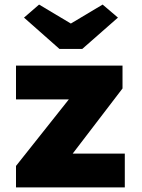

<svg xmlns="http://www.w3.org/2000/svg" viewBox="-20 -820 620 840"><path d="M50 0V-94L281 -385H50V-533H516V-433L298 -148H526V0ZM240 -606 85 -743 151 -800 290 -717 429 -800 496 -743 340 -606Z"/></svg>

Font: Lexend Deca ExtraBold
Style: Regular
Weight: 800
Designer: Bonnie Shaver-Troup, Thomas Jockin
Foundry: Lexend
Version: Version 1.008; ttfautohint (v1.8.4.7-5d5b)